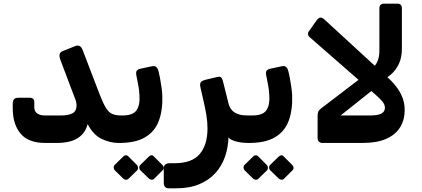

<svg xmlns="http://www.w3.org/2000/svg" viewBox="-20 -770 2286 1041"><path d="M225 5Q134 5 91.5 -45.5Q49 -96 49 -184V-209Q50 -225 56.5 -232.5Q63 -240 82 -240H141Q153 -240 159.5 -234Q166 -228 166 -214V-189Q166 -166 181.5 -155Q197 -144 221 -144H311Q352 -144 373.5 -156Q395 -168 395 -198Q395 -209 392 -220.5Q389 -232 382 -248L308 -444Q301 -462 303 -474.5Q305 -487 320 -493L385 -519Q401 -526 411.5 -520.5Q422 -515 428 -499L520 -259Q539 -210 554 -185.5Q569 -161 588 -152.5Q607 -144 637 -144Q652 -144 652 -129V-25Q652 5 622 5Q579 5 533 -16Q487 -37 455 -97Q443 -48 402 -21.5Q361 5 288 5Z M622 5Q615 5 611 0Q607 -5 607 -12V-116Q607 -144 637 -144H645Q701 -144 720.5 -172.5Q740 -201 736 -255Q735 -281 729.5 -309.5Q724 -338 719 -363Q716 -381 722.5 -388Q729 -395 739 -397L805 -411Q821 -414 829 -405Q837 -396 840 -382Q844 -367 848 -344.5Q852 -322 855.5 -298Q859 -274 860 -254Q863 -173 841 -114.5Q819 -56 765.5 -25Q712 6 622 5ZM677 199Q671 205 662.5 204.5Q654 204 648 198L602 153Q597 147 596.5 138.5Q596 130 602 124L648 79Q654 72 662.5 72Q671 72 677 79L722 124Q728 130 728.5 139Q729 148 723 154ZM816 199Q811 205 802.5 204.5Q794 204 787 198L741 153Q735 147 735 138Q735 129 741 124L787 79Q794 72 802 72Q810 72 815 79L860 124Q867 130 867.5 139Q868 148 861 154Z M896 251Q881 251 874.5 243Q868 235 868 221V142Q868 128 876.5 121.5Q885 115 900 115H925Q1021 115 1063 65Q1105 15 1105 -74Q1105 -109 1099 -145.5Q1093 -182 1085 -216L1066 -300Q1063 -315 1068.5 -323.5Q1074 -332 1092 -337L1155 -352Q1169 -356 1175.5 -352.5Q1182 -349 1185 -341.5Q1188 -334 1190 -325L1218 -213Q1224 -186 1239 -171Q1254 -156 1274.5 -150Q1295 -144 1320 -144H1339Q1356 -144 1356 -129V-25Q1356 5 1326 5Q1288 5 1258 -3.5Q1228 -12 1219 -25Q1217 30 1200 79.5Q1183 129 1148.5 167.5Q1114 206 1061 228.5Q1008 251 935 251Z M1326 5Q1319 5 1315 0Q1311 -5 1311 -12V-116Q1311 -144 1341 -144H1349Q1405 -144 1424.5 -172.5Q1444 -201 1440 -255Q1439 -281 1433.5 -309.5Q1428 -338 1423 -363Q1420 -381 1426.5 -388Q1433 -395 1443 -397L1509 -411Q1525 -414 1533 -405Q1541 -396 1544 -382Q1548 -367 1552 -344.5Q1556 -322 1559.5 -298Q1563 -274 1564 -254Q1567 -173 1545 -114.5Q1523 -56 1469.5 -25Q1416 6 1326 5ZM1381 199Q1375 205 1366.5 204.5Q1358 204 1352 198L1306 153Q1301 147 1300.5 138.5Q1300 130 1306 124L1352 79Q1358 72 1366.5 72Q1375 72 1381 79L1426 124Q1432 130 1432.5 139Q1433 148 1427 154ZM1520 199Q1515 205 1506.5 204.5Q1498 204 1491 198L1445 153Q1439 147 1439 138Q1439 129 1445 124L1491 79Q1498 72 1506 72Q1514 72 1519 79L1564 124Q1571 130 1571.5 139Q1572 148 1565 154Z M1722 5Q1702 -1 1702 -21V-141Q1702 -156 1706 -165Q1710 -174 1722 -183L1950 -357L2023 -300L1827 -144H1988Q2027 -144 2047 -154Q2067 -164 2067 -186Q2067 -203 2053 -220Q2039 -237 2019 -254L1663 -565Q1651 -574 1650 -584.5Q1649 -595 1658 -605L1699 -663Q1709 -674 1717.5 -674.5Q1726 -675 1736 -667L2067 -363Q2104 -332 2127.5 -301.5Q2151 -271 2162.5 -240Q2174 -209 2174 -178Q2175 -121 2149.5 -80Q2124 -39 2073.5 -17Q2023 5 1948 5ZM2044 -331 1974 -382Q1993 -393 2007 -407.5Q2021 -422 2029 -443.5Q2037 -465 2037 -496V-727Q2037 -737 2043.5 -743.5Q2050 -750 2060 -750H2136Q2147 -750 2153 -743.5Q2159 -737 2159 -727V-505Q2159 -458 2142.5 -423.5Q2126 -389 2100 -366.5Q2074 -344 2044 -331Z"/></svg>

Font: Rubik SemiBold
Style: Regular
Weight: 600
Designer: Hubert and Fischer
Foundry: Hubert and Fischer
Version: Version 2.300;gftools[0.9.30]